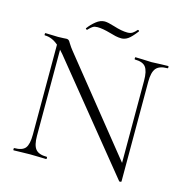

<svg xmlns="http://www.w3.org/2000/svg" viewBox="-113 -869 951 988"><g transform="rotate(15 362.5 -375.0)"><path d="M699 -613Q656 -613 638.5 -592Q621 -571 621 -520V11Q621 13 616 14Q611 15 609 13L157 -543L140 -562V-104Q140 -53 157 -32.5Q174 -12 216 -12Q219 -12 219 -6Q219 0 216 0Q192 0 179 -1L131 -2L82 -1Q69 0 43 0Q41 0 41 -6Q41 -12 43 -12Q86 -12 102 -32Q118 -52 118 -104V-583Q83 -613 46 -613Q43 -613 43 -619Q43 -625 46 -625L82 -624Q93 -623 113 -623Q130 -623 141 -624Q152 -625 158 -625Q165 -625 169.5 -621.5Q174 -618 180 -607Q191 -589 204 -573L599 -82V-520Q599 -571 583 -592Q567 -613 525 -613Q523 -613 523 -619Q523 -625 525 -625L563 -624Q593 -622 611 -622Q628 -622 660 -624L699 -625Q702 -625 702 -619Q702 -613 699 -613ZM500 -764H502Q505 -764 507 -761.5Q509 -759 507 -757Q481 -723 464 -711.5Q447 -700 429 -700Q414 -700 398 -703.5Q382 -707 366 -712Q324 -724 297 -724Q281 -724 272.5 -718.5Q264 -713 257.5 -706.5Q251 -700 248 -697H247Q244 -697 241.5 -699.5Q239 -702 241 -704Q257 -726 279.5 -744Q302 -762 325 -762Q342 -762 377 -751Q421 -737 451 -737Q468 -737 478.5 -744Q489 -751 500 -764Z"/></g></svg>

Font: Cormorant Infant Light
Style: Regular
Weight: 300
Designer: Christian Thalmann (Catharsis Fonts)
Version: Version 3.000